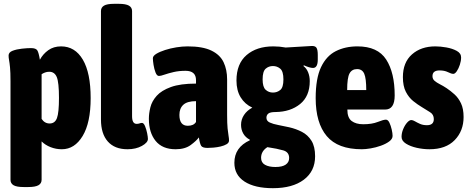

<svg xmlns="http://www.w3.org/2000/svg" viewBox="-20 -774 2461 1006"><path d="M104 206Q67 206 51 196.5Q35 187 35 168V-349Q35 -396 32.5 -421Q30 -446 27.5 -459Q25 -472 25 -483Q25 -500 46 -508Q67 -516 95 -519Q123 -522 142 -522Q168 -522 175.5 -510Q183 -498 189 -461Q205 -491 233 -511Q261 -531 300 -531Q373 -531 414 -461.5Q455 -392 455 -260Q455 -131 413 -61.5Q371 8 304 8Q273 8 245 -3Q217 -14 198 -33V168Q198 187 181.5 196.5Q165 206 128 206ZM240 -127Q268 -127 278.5 -155.5Q289 -184 289 -261Q289 -342 277.5 -370Q266 -398 238 -398Q226 -398 215.5 -394Q205 -390 198 -385V-151Q214 -127 240 -127Z M648 8Q581 8 545 -32.5Q509 -73 509 -148V-716Q509 -735 525 -744.5Q541 -754 578 -754H602Q639 -754 655.5 -744.5Q672 -735 672 -716V-165Q672 -125 696 -125Q705 -125 711.5 -127.5Q718 -130 724 -130Q733 -130 740 -113Q747 -96 751 -76Q755 -56 755 -46Q755 -27 723.5 -9.5Q692 8 648 8Z M900 8Q831 8 795.5 -35.5Q760 -79 760 -152Q760 -180 768 -212Q776 -244 801 -272Q826 -300 875.5 -318Q925 -336 1007 -336V-354Q1007 -403 952 -403Q918 -403 890 -396.5Q862 -390 842 -383Q822 -376 813 -376Q802 -376 795 -394Q788 -412 784.5 -434Q781 -456 781 -469Q781 -481 799 -492Q817 -503 845 -512Q873 -521 904 -526Q935 -531 963 -531Q1042 -531 1087.5 -509Q1133 -487 1151.5 -448Q1170 -409 1170 -358V-172Q1170 -126 1172.5 -101Q1175 -76 1177.5 -62.5Q1180 -49 1180 -38Q1180 -26 1167.5 -18.5Q1155 -11 1136 -6.5Q1117 -2 1098 -0.5Q1079 1 1067 1Q1041 1 1034 -10Q1027 -21 1022 -54Q1009 -36 979 -14Q949 8 900 8ZM964 -115Q995 -115 1007 -135V-244Q961 -244 940.5 -225Q920 -206 920 -172Q920 -115 964 -115Z M1410 212Q1315 212 1261.5 177.5Q1208 143 1208 79Q1208 -2 1289 -39V-42Q1266 -54 1254.5 -74.5Q1243 -95 1243 -120Q1243 -148 1258.5 -171.5Q1274 -195 1302 -210Q1263 -228 1241 -264Q1219 -300 1219 -352Q1219 -440 1272 -485.5Q1325 -531 1412 -531Q1429 -531 1445 -529.5Q1461 -528 1477 -525L1612 -533Q1631 -534 1638 -524Q1645 -514 1645 -486V-462Q1645 -418 1620 -418Q1603 -418 1572 -432L1570 -428Q1586 -416 1594.5 -395Q1603 -374 1603 -349Q1603 -270 1552.5 -229Q1502 -188 1424 -187Q1396 -187 1386 -179Q1376 -171 1376 -157Q1376 -140 1393.5 -132Q1411 -124 1438 -119Q1465 -114 1496 -107Q1531 -99 1562 -83Q1593 -67 1612 -36.5Q1631 -6 1631 45Q1631 123 1572 167.5Q1513 212 1410 212ZM1410 -289Q1432 -289 1448.5 -302.5Q1465 -316 1465 -358Q1465 -400 1448.5 -414Q1432 -428 1410 -428Q1388 -428 1372 -414Q1356 -400 1356 -358Q1356 -318 1372 -303.5Q1388 -289 1410 -289ZM1423 101Q1459 101 1477 88.5Q1495 76 1495 54Q1495 23 1464.5 14Q1434 5 1381 -3Q1348 18 1348 53Q1348 78 1368.5 89.5Q1389 101 1423 101Z M1876 8Q1750 8 1692 -61Q1634 -130 1634 -260Q1634 -363 1662 -422Q1690 -481 1739.5 -506Q1789 -531 1853 -531Q1959 -531 2003.5 -462Q2048 -393 2048 -274Q2048 -200 1998 -200H1800Q1800 -157 1822.5 -140Q1845 -123 1883 -123Q1929 -123 1959 -135Q1989 -147 2002 -147Q2013 -147 2020.5 -131Q2028 -115 2032.5 -95Q2037 -75 2037 -62Q2037 -46 2019.5 -33Q2002 -20 1975.5 -10.5Q1949 -1 1922 3.5Q1895 8 1876 8ZM1799 -302H1899Q1899 -363 1888.5 -387.5Q1878 -412 1851 -412Q1824 -412 1811.5 -389.5Q1799 -367 1799 -302Z M2230 8Q2197 8 2163.5 0.5Q2130 -7 2107 -21.5Q2084 -36 2084 -57Q2084 -77 2092.5 -97.5Q2101 -118 2113 -131.5Q2125 -145 2135 -145Q2143 -145 2154 -138.5Q2165 -132 2180.5 -125Q2196 -118 2217 -118Q2253 -118 2253 -150Q2253 -174 2233.5 -186Q2214 -198 2190 -213Q2168 -226 2145 -244.5Q2122 -263 2106.5 -293Q2091 -323 2091 -370Q2091 -447 2138.5 -489Q2186 -531 2261 -531Q2287 -531 2318.5 -525.5Q2350 -520 2373 -507.5Q2396 -495 2396 -473Q2396 -455 2389.5 -435Q2383 -415 2373.5 -401Q2364 -387 2355 -387Q2345 -387 2327 -396Q2309 -405 2283 -405Q2246 -405 2246 -375Q2246 -360 2257 -350.5Q2268 -341 2285 -332.5Q2302 -324 2320 -312Q2341 -298 2361.5 -279.5Q2382 -261 2395.5 -232.5Q2409 -204 2409 -161Q2409 -88 2362.5 -40Q2316 8 2230 8Z"/></svg>

Font: Asap Condensed ExtraBold
Style: Regular
Weight: 800
Width: 3
Designer: Pablo Cosgaya
Foundry: Omnibus-Type
Version: Version 3.001; ttfautohint (v1.8.4.7-5d5b)